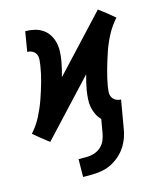

<svg xmlns="http://www.w3.org/2000/svg" viewBox="-135 -610 746 897"><g transform="rotate(-15 238.0 -161.0)"><path d="M196 208H155L156 122H197Q214 122 232.5 116Q251 110 265 97Q279 84 286 67Q293 50 296 32L307 -32Q294 -45 285.5 -62.5Q277 -80 273.5 -99Q270 -118 271.5 -138.5Q273 -159 276 -179Q279 -197 283.5 -215.5Q288 -234 293 -252L49 10L12 -19L-24 -49Q4 -80 23 -117Q42 -154 55.5 -192.5Q69 -231 80 -270Q91 -309 97 -348Q99 -361 100 -375Q101 -389 95.5 -400.5Q90 -412 78.5 -418Q67 -424 54 -424L70 -520Q93 -520 114 -515Q135 -510 152.5 -498.5Q170 -487 181.5 -469Q193 -451 198 -430Q203 -409 202 -386Q201 -363 197 -341Q194 -323 189.5 -304.5Q185 -286 180 -268L424 -530L462 -501L498 -471Q470 -440 450.5 -403Q431 -366 418 -327.5Q405 -289 394 -250Q383 -211 376 -172Q374 -159 373 -145Q372 -131 378 -119.5Q384 -108 395.5 -102Q407 -96 420 -96L398 32Q395 55 387 78.5Q379 102 365.5 123Q352 144 332.5 161Q313 178 290.5 189Q268 200 243.5 204Q219 208 196 208Z"/></g></svg>

Font: Iosevka Curly Slab
Style: Bold Italic
Weight: 700
Italic angle: -9°
Monospace: yes
Designer: Belleve Invis
Foundry: Belleve Invis
Version: Version 22.1.2; ttfautohint (v1.8.4)